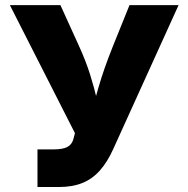

<svg xmlns="http://www.w3.org/2000/svg" viewBox="-20 -748 754 768"><path d="M129.9 0V-150.4H193.4Q231.4 -150.4 249.5 -160.2Q267.6 -169.9 273.4 -191.4L279.8 -215.3L19.5 -727.5H221.7L296.9 -562Q323.2 -504.4 340.1 -450.7Q356.9 -397 367.9 -349.6Q378.9 -302.2 387.2 -264.2H335.9Q351.1 -319.3 373.3 -396.2Q395.5 -473.1 431.2 -562L498 -727.5H694.3L432.1 -149.9Q409.2 -99.6 379.6 -66.2Q350.1 -32.7 310.3 -16.4Q270.5 0 216.8 0Z"/></svg>

Font: Inter 17pt ExtraBold
Style: Regular
Weight: 800
Version: Version 4.001;git-66647c0bb